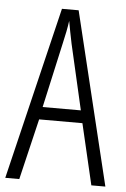

<svg xmlns="http://www.w3.org/2000/svg" viewBox="-52 -752 518 791"><g transform="rotate(5 207.0 -357.0)"><path d="M356 0H414L241 -714H172L0 0H58L118 -252H297ZM224 -574 286 -304H128L188 -574C196 -609 202 -637 206 -667C211 -637 217 -609 224 -574Z"/></g></svg>

Font: Noto Sans Gujarati ExtraCondensed Light
Style: Regular
Weight: 300
Width: 2
Designer: Jelle Bosma - Monotype Design Team, Universal Thirst
Foundry: Monotype Imaging Inc.
Version: Version 2.106